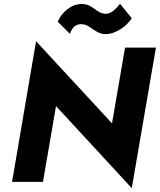

<svg xmlns="http://www.w3.org/2000/svg" viewBox="-20 -948 833 1001"><path d="M281 -835 344 -772C352 -791 365 -821 400 -822C401 -822 402 -822 403 -822C417 -822 431 -818 443 -810C468 -794 494 -771 526 -770C527 -770 529 -770 530 -770C585 -770 643 -814 667 -853L606 -928C586 -903 561 -877 533 -876C482 -876 465 -927 409 -927C408 -927 406 -927 405 -927C349 -927 301 -882 281 -835ZM632 -700 564 -305 168 -733 43 0H204L272 -395L667 33L793 -700Z"/></svg>

Font: Jost
Style: Bold Italic
Weight: 700
Italic angle: -5°
Version: Version 3.710